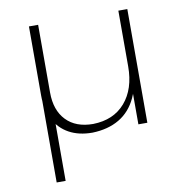

<svg xmlns="http://www.w3.org/2000/svg" viewBox="-80 -595 823 865"><g transform="rotate(-10 331.5 -163.0)"><path d="M110 -520H151V194H110ZM151 -210Q151 -129 195 -83Q239 -37 318 -37Q412 -39 465 -100.5Q518 -162 518 -265H538Q538 -181 510.5 -121.5Q483 -62 431.5 -31.5Q380 -1 308 1Q246 1 201.5 -23.5Q157 -48 133 -94Q109 -140 109 -203V-520H151ZM518 -520H559V0H518Z"/></g></svg>

Font: Alexandria ExtraLight
Style: Regular
Weight: 250
Designer: Mohamed Gaber
Foundry: Kief Type Foundry
Version: Version 5.100